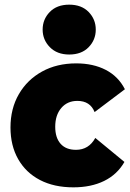

<svg xmlns="http://www.w3.org/2000/svg" viewBox="-20 -793 556 824"><path d="M295 11Q212 11 151.5 -20.5Q91 -52 58 -110Q25 -168 25 -246Q25 -327 61 -389Q97 -451 160.5 -486Q224 -521 307 -521Q380 -521 434 -493Q488 -465 516 -410L386 -312Q367 -360 312 -360Q269 -360 243 -329.5Q217 -299 217 -249Q217 -202 240 -176Q263 -150 306 -150Q361 -150 389 -201L514 -98Q483 -44 427 -16.5Q371 11 295 11ZM277 -559Q225 -559 194 -590.5Q163 -622 163 -666Q163 -710 193.5 -741.5Q224 -773 277 -773Q330 -773 360.5 -741.5Q391 -710 391 -666Q391 -622 360.5 -590.5Q330 -559 277 -559Z"/></svg>

Font: Livvic Black
Style: Regular
Weight: 900
Designer: Jacques Le Bailly, Baron von Fonthausen
Version: Version 1.001; ttfautohint (v1.8.2)